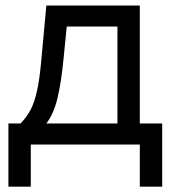

<svg xmlns="http://www.w3.org/2000/svg" viewBox="-20 -536 633 712"><path d="M11.2 -78.1H56.2Q79.6 -102.5 93.8 -129.6Q107.9 -156.7 117.4 -199.7Q127 -242.7 133.3 -314.5L151.9 -515.6H498.5V-78.1H581.5V156.2H498.5V0H94.2V156.2H11.2ZM415.5 -78.1V-437.5H227.5L215.3 -314.5Q206.5 -226.1 192.6 -169.7Q178.7 -113.3 151.9 -78.1Z"/></svg>

Font: Intratopia Thin
Style: Regular
Weight: 100
Designer: Rasmus Andersson
Foundry: rsms
Version: Version 3.000;Glyphs 3.2.3 (3260)